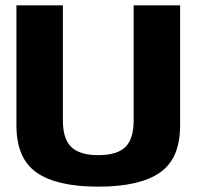

<svg xmlns="http://www.w3.org/2000/svg" viewBox="-20 -695 747 719"><path d="M348 4C451 4 528 -13.5 578.5 -48.5C629.5 -83.5 654.5 -142.5 654.5 -225.5V-675H480.5V-244C480.5 -197.5 470 -164 449 -144C428 -124 394.5 -114 348 -114C301.5 -114 268 -124 247 -144.5C226 -164.5 215.5 -197.5 215.5 -244V-675H41.5V-225.5C41.5 -142.5 67 -83.5 117.5 -48.5C168.5 -13.5 245 4 348 4Z"/></svg>

Font: Anybody
Style: Bold
Weight: 700
Designer: Tyler Finck
Foundry: Etcetera Type Company
Version: Version 1.110